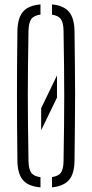

<svg xmlns="http://www.w3.org/2000/svg" viewBox="-20 -824 407 849"><path d="M162 -248V-345.5L232 -490.5V-392.5ZM159 4.5Q105.5 0 81.8 -27.5Q58 -55 57 -112Q56 -196 55.5 -266.5Q55 -337 55 -403Q55 -469 55.5 -538Q56 -607 57 -687Q58 -744.5 81.8 -772.2Q105.5 -800 159 -804.5V-759.5Q129.5 -755.5 118.2 -739.5Q107 -723.5 106 -688Q104.5 -603 103.8 -535.2Q103 -467.5 103 -404Q103 -340.5 103.8 -270.5Q104.5 -200.5 106 -111.5Q107 -75.5 118.2 -60Q129.5 -44.5 159 -40.5ZM210 4.5V-41Q238.5 -45 249.5 -60.8Q260.5 -76.5 261 -111.5Q262.5 -198 263.2 -267Q264 -336 264 -399.2Q264 -462.5 263.2 -531.8Q262.5 -601 261 -688Q260.5 -723 249.5 -739Q238.5 -755 210 -759V-804.5Q262 -799.5 285.2 -771.5Q308.5 -743.5 309.5 -687Q310.5 -607 311.2 -538Q312 -469 312 -403Q312 -337 311.2 -266.5Q310.5 -196 309.5 -112Q308.5 -55.5 285.2 -28.2Q262 -1 210 4.5Z"/></svg>

Font: Big Shoulders Stencil Text ExtraLight
Style: Regular
Weight: 250
Version: Version 2.001